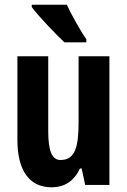

<svg xmlns="http://www.w3.org/2000/svg" viewBox="-20 -786 541 816"><path d="M264 -766H115V-756C141 -720 219 -638 254 -606H347V-619C325 -650 283 -724 264 -766ZM445 -547H314V-269C314 -164 301 -106 237 -106C200 -106 185 -147 185 -229V-547H54V-191C54 -65 102 10 199 10C255 10 295 -17 320 -70H327L342 0H445Z"/></svg>

Font: Noto Sans Devanagari ExtraCondensed
Style: Bold
Weight: 700
Width: 2
Designer: Jelle Bosma - Monotype Design Team
Foundry: Monotype Imaging Inc.
Version: Version 2.004